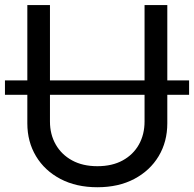

<svg xmlns="http://www.w3.org/2000/svg" viewBox="-25 -748 787 779"><path d="M742.2 -421.9V-363.3H-4.9V-421.9ZM370.1 11.7Q284.2 11.7 220.2 -22Q156.2 -55.7 121.1 -114.3Q85.9 -172.9 85.9 -247.6V-727.5H177.7V-254.9Q177.7 -202.6 201.2 -161.6Q224.6 -120.6 267.6 -97.2Q310.5 -73.7 370.1 -73.7Q430.2 -73.7 472.9 -97.2Q515.6 -120.6 538.6 -161.6Q561.5 -202.6 561.5 -254.9V-727.5H653.8V-247.6Q653.8 -172.9 618.7 -114.3Q583.5 -55.7 519.8 -22Q456.1 11.7 370.1 11.7Z"/></svg>

Font: Inter 16pt
Style: Regular
Weight: 400
Version: Version 4.001;git-66647c0bb